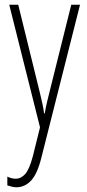

<svg xmlns="http://www.w3.org/2000/svg" viewBox="-20 -549 367 811"><path d="M19 -529H57L148 -159Q155 -130 158.5 -114Q162 -98 163.5 -88.5Q165 -79 166 -70H169Q174 -99 179 -119.5Q184 -140 189 -160L281 -529H318L155 116Q138 185 111.5 213.5Q85 242 49 242Q39 242 30 239.5Q21 237 11 234V197Q29 206 47 206Q68 206 86 186.5Q104 167 119 110L149 -11Z"/></svg>

Font: Noto Sans Devanagari ExtraCondensed ExtraLight
Style: Regular
Weight: 200
Width: 2
Designer: Jelle Bosma - Monotype Design Team
Foundry: Monotype Imaging Inc.
Version: Version 2.004; ttfautohint (v1.8.4.7-5d5b)